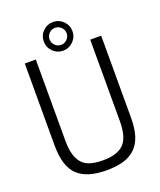

<svg xmlns="http://www.w3.org/2000/svg" viewBox="-173 -1067 984 1183"><g transform="rotate(-20 319.5 -475.0)"><path d="M318.8 11.2Q190.4 11.2 129.6 -46.9Q68.8 -105 68.8 -242.2V-779.8H141.1V-247.1Q141.1 -173.8 161.1 -131.1Q181.2 -88.4 218.8 -71.3Q256.3 -54.2 318.8 -54.2Q412.6 -54.2 455.3 -96.9Q498 -139.6 498 -247.1V-779.8H569.8V-242.2Q569.8 -172.4 554.2 -123.5Q538.6 -74.7 506.3 -44.9Q474.1 -15.1 428.5 -2Q382.8 11.2 318.8 11.2ZM318.8 -960.9Q357.9 -960.9 385.5 -933.3Q413.1 -905.8 413.1 -867.2Q413.1 -828.1 385.3 -800.5Q357.4 -772.9 318.8 -772.9Q280.3 -772.9 252.7 -800.5Q225.1 -828.1 225.1 -867.2Q225.1 -906.2 252.7 -933.6Q280.3 -960.9 318.8 -960.9ZM279.5 -906.5Q263.2 -890.1 263.2 -867.2Q263.2 -844.2 279.5 -827.6Q295.9 -811 318.8 -811Q341.8 -811 358.4 -827.6Q375 -844.2 375 -867.2Q375 -890.1 358.4 -906.5Q341.8 -922.9 318.8 -922.9Q295.9 -922.9 279.5 -906.5Z"/></g></svg>

Font: Cooper Hewitt
Style: Book
Weight: 705
Designer: Village Type and Design LLC
Foundry: Cooper Hewitt Smithsonian Design Museum
Version: 1.000